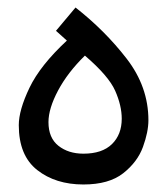

<svg xmlns="http://www.w3.org/2000/svg" viewBox="-20 -491 445 511"><path d="M375 -171Q375 -260 317 -335Q259 -410 181 -471L129 -409L158 -383Q87 -317 58.5 -257.5Q30 -198 30 -158Q30 -77 79 -38.5Q128 0 202 0Q270 0 308 -30Q346 -60 360.5 -100Q375 -140 375 -171ZM109 -166Q109 -202 134.5 -250Q160 -298 206 -343Q269 -289 286.5 -249.5Q304 -210 304 -175Q304 -133 278 -107.5Q252 -82 202 -82Q162 -82 135.5 -103Q109 -124 109 -166Z"/></svg>

Font: Noto Sans Arabic
Style: Regular
Weight: 400
Designer: Nadine Chahine - Monotype Design Team
Foundry: Monotype Imaging Inc.
Version: Version 1.902